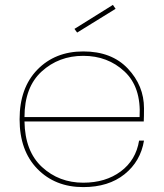

<svg xmlns="http://www.w3.org/2000/svg" viewBox="-20 -757 668 784"><path d="M80 -279H550Q557 -401 488.5 -465Q420 -529 320 -529Q220 -529 150 -465Q80 -401 80 -279ZM568 -183Q554 -98 488.5 -45.5Q423 7 320 7Q205 7 132.5 -67.5Q60 -142 60 -270Q60 -398 132.5 -472.5Q205 -547 320 -547Q436 -547 502 -477Q568 -407 568 -315Q568 -279 567 -261H80Q82 -139 151.5 -75Q221 -11 320 -11Q411 -11 473 -57Q535 -103 548 -183ZM441 -737 452 -721 295 -624 284 -639Z"/></svg>

Font: SVN-Poppins Thin
Style: Regular
Weight: 100
Designer: Ninad Kale (Devanagari), Jonny Pinhorn (Latin)
Foundry: Indian Type Foundry
Version: Version 3.002 2017